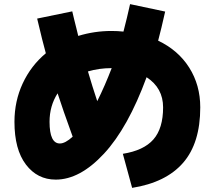

<svg xmlns="http://www.w3.org/2000/svg" viewBox="-20 -840 1040 930"><path d="M746 -643Q843 -597 896.5 -512.5Q950 -428 950 -320Q950 -147 867 -51.5Q784 44 620 70L575 -95Q676 -111 723 -164.5Q770 -218 770 -320Q770 -414 690 -466Q600 -221 483.5 -95.5Q367 30 250 30Q161 30 105.5 -43Q50 -116 50 -250Q50 -350 90 -436Q130 -522 202 -582Q187 -635 160 -750L330 -785Q333 -771 339 -747Q345 -723 350 -703Q355 -683 359 -666Q437 -690 520 -690Q550 -690 578 -687Q596 -756 610 -820L780 -784Q761 -699 746 -643ZM521 -510H520Q460 -510 406 -494Q427 -422 451 -350Q488 -424 521 -510ZM332 -178Q283 -313 259 -388Q220 -327 220 -250Q220 -145 270 -145Q296 -145 332 -178Z"/></svg>

Font: M PLUS 1p Black
Style: Regular
Weight: 900
Version: Version 1.061